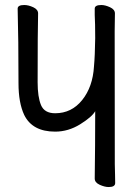

<svg xmlns="http://www.w3.org/2000/svg" viewBox="-20 -733 540 770"><path d="M416 17.1Q399.9 17.1 379.9 8.1Q359.9 -1 359.9 -17.1Q361.8 -148.9 361.8 -287.1Q349.1 -264.2 301.5 -234.6Q253.9 -205.1 201.2 -205.1Q109.9 -205.1 77.1 -272Q54.2 -320.8 54.2 -398.9Q54.2 -578.1 50.8 -698.2Q50.8 -712.9 77.1 -712.9Q94.2 -712.9 113.5 -703.9Q132.8 -694.8 132.8 -679.2Q130.9 -611.8 130.9 -402.8Q130.9 -344.2 144.5 -311.5Q158.2 -278.8 201.2 -278.8Q267.1 -278.8 309.6 -331.8Q352.1 -384.8 356.9 -466.8Q360.8 -508.8 361.8 -580.1Q361.8 -641.1 359.9 -672.9V-698.2Q359.9 -712.9 386.2 -712.9Q401.9 -712.9 421.4 -703.9Q440.9 -694.8 440.9 -679.2L439.9 -607.9Q439.9 -96.2 440.4 -75.2Q440.9 -54.2 441.4 -31.5Q441.9 -8.8 441.9 1Q441.9 17.1 416 17.1Z"/></svg>

Font: LXGW WenKai Mono GB Screen
Style: Regular
Weight: 400
Monospace: yes
Designer: LXGW / Fontworks Inc.
Foundry: LXGW / Fontworks Inc.
Version: Version 1.510;January 18,2025